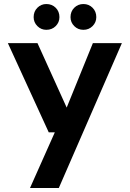

<svg xmlns="http://www.w3.org/2000/svg" viewBox="-20 -713 644 953"><path d="M129 220 252 -56H222L19 -499H166L311 -179L441 -499H585L272 220ZM210 -565Q184 -565 165.5 -583.5Q147 -602 147 -628Q147 -656 165.5 -674.5Q184 -693 210 -693Q238 -693 256.5 -674.5Q275 -656 275 -628Q275 -602 256.5 -583.5Q238 -565 210 -565ZM394 -565Q367 -565 348.5 -583.5Q330 -602 330 -628Q330 -656 348.5 -674.5Q367 -693 394 -693Q421 -693 439.5 -674.5Q458 -656 458 -628Q458 -602 439.5 -583.5Q421 -565 394 -565Z"/></svg>

Font: DM Sans 20pt
Style: Bold
Weight: 700
Version: Version 4.004;gftools[0.9.30]